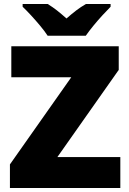

<svg xmlns="http://www.w3.org/2000/svg" viewBox="-20 -947 651 967"><path d="M586 0H30V-119L339 -558H37V-714H578V-595L269 -156H586ZM220 -767Q205 -790 182.5 -817Q160 -844 136.5 -869.5Q113 -895 94 -913V-927H220Q246 -911 267.5 -894Q289 -877 315 -854Q341 -877 364 -894.5Q387 -912 413 -927H537V-913Q520 -896 496.5 -870.5Q473 -845 450.5 -817.5Q428 -790 412 -767Z"/></svg>

Font: Noto Sans Arabic Blk
Style: Regular
Weight: 900
Designer: Monotype Design Team, Nadine Chahine, Nizar Qandah and Khaled Hosny
Foundry: Monotype Imaging Inc.
Version: Version 2.012; ttfautohint (v1.8.4.7-5d5b)